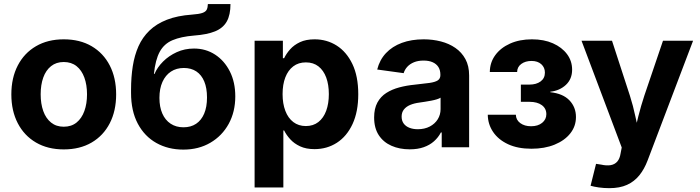

<svg xmlns="http://www.w3.org/2000/svg" viewBox="-20 -748 3553 975"><path d="M303.7 10.7Q222.7 10.7 162.8 -24.2Q103 -59.1 70.3 -122.1Q37.6 -185.1 37.6 -268.6Q37.6 -352.5 70.3 -415.5Q103 -478.5 162.8 -513.4Q222.7 -548.3 303.7 -548.3Q385.7 -548.3 445.3 -513.4Q504.9 -478.5 537.4 -415.5Q569.8 -352.5 569.8 -268.6Q569.8 -185.1 537.4 -122.1Q504.9 -59.1 445.3 -24.2Q385.7 10.7 303.7 10.7ZM303.7 -104.5Q342.3 -104.5 368.7 -125.7Q395 -147 408.4 -184.1Q421.9 -221.2 421.9 -269Q421.9 -316.9 408.4 -354Q395 -391.1 368.7 -412.1Q342.3 -433.1 303.7 -433.1Q265.6 -433.1 239.3 -412.1Q212.9 -391.1 199.7 -354.2Q186.5 -317.4 186.5 -269Q186.5 -221.2 199.7 -184.1Q212.9 -147 239.3 -125.7Q265.6 -104.5 303.7 -104.5Z M911.1 11.7Q834 11.7 773.9 -22Q713.9 -55.7 679.7 -120.1Q645.5 -184.6 645.5 -276.4V-292.5Q645.5 -356.4 654.3 -412.1Q663.1 -467.8 683.3 -513.2Q703.6 -558.6 739 -592.8Q774.4 -627 827.4 -647.7Q880.4 -668.5 954.6 -673.8Q989.7 -676.3 1007.1 -682.1Q1024.4 -688 1029.8 -699Q1035.2 -710 1035.6 -727.5H1150.4Q1150.4 -672.4 1131.6 -638.9Q1112.8 -605.5 1072.3 -588.9Q1031.7 -572.3 965.3 -567.4Q898.9 -562 856.2 -543.9Q813.5 -525.9 791.3 -485.4Q769 -444.8 761.7 -372.6H764.6Q778.8 -406.2 808.1 -435.5Q837.4 -464.8 877.7 -483.2Q918 -501.5 965.3 -501.5Q1024.9 -501.5 1072.3 -470.7Q1119.6 -439.9 1147.2 -385.3Q1174.8 -330.6 1174.8 -258.3Q1174.8 -180.2 1141.4 -119.1Q1107.9 -58.1 1048.3 -23.2Q988.8 11.7 911.1 11.7ZM911.6 -101.6Q949.2 -101.6 975.8 -119.4Q1002.4 -137.2 1016.8 -170.9Q1031.2 -204.6 1031.2 -252.9Q1031.2 -300.8 1017.3 -334.2Q1003.4 -367.7 977.1 -385.3Q950.7 -402.8 913.6 -402.8Q876 -402.8 848.1 -384.5Q820.3 -366.2 804.9 -332Q789.6 -297.9 789.6 -251Q789.6 -205.1 804.2 -171.6Q818.8 -138.2 846.4 -119.9Q874 -101.6 911.6 -101.6Z M1272.9 204.1V-541H1416.5V-452.6H1422.9Q1433.6 -475.1 1453.1 -497.3Q1472.7 -519.5 1503.2 -533.9Q1533.7 -548.3 1577.6 -548.3Q1639.6 -548.3 1689.7 -516.6Q1739.7 -484.9 1769.5 -422.9Q1799.3 -360.8 1799.3 -269.5Q1799.3 -180.7 1770.3 -118.2Q1741.2 -55.7 1690.9 -23.2Q1640.6 9.3 1577.1 9.3Q1534.2 9.3 1503.9 -4.9Q1473.6 -19 1453.9 -40.8Q1434.1 -62.5 1422.9 -85.4H1418.9V204.1ZM1533.2 -107.9Q1570.8 -107.9 1596.9 -128.4Q1623 -148.9 1636.5 -185.5Q1649.9 -222.2 1649.9 -270Q1649.9 -318.4 1636.5 -354.5Q1623 -390.6 1597.2 -410.9Q1571.3 -431.2 1533.2 -431.2Q1495.6 -431.2 1469.2 -411.1Q1442.9 -391.1 1429 -355.2Q1415 -319.3 1415 -270Q1415 -221.7 1429 -185.1Q1442.9 -148.4 1469.5 -128.2Q1496.1 -107.9 1533.2 -107.9Z M2060.5 10.3Q2008.8 10.3 1967.8 -7.8Q1926.8 -25.9 1903.3 -61.8Q1879.9 -97.7 1879.9 -151.4Q1879.9 -196.8 1896.5 -227.3Q1913.1 -257.8 1941.9 -276.1Q1970.7 -294.4 2007.6 -304.2Q2044.4 -314 2085 -317.9Q2131.8 -322.8 2160.9 -326.9Q2189.9 -331.1 2203.1 -339.8Q2216.3 -348.6 2216.3 -366.2V-368.7Q2216.3 -391.6 2206.3 -407.5Q2196.3 -423.3 2177.2 -431.9Q2158.2 -440.4 2130.9 -440.4Q2103 -440.4 2082.3 -431.9Q2061.5 -423.3 2048.3 -408.9Q2035.2 -394.5 2029.8 -376.5L1895.5 -395Q1907.7 -443.8 1939.7 -478Q1971.7 -512.2 2020.5 -530.3Q2069.3 -548.3 2131.8 -548.3Q2177.2 -548.3 2218.8 -537.6Q2260.3 -526.9 2292.5 -504.6Q2324.7 -482.4 2343.5 -447.8Q2362.3 -413.1 2362.3 -364.7V0H2223.1V-75.2H2218.8Q2205.6 -49.8 2183.8 -30.5Q2162.1 -11.2 2131.6 -0.5Q2101.1 10.3 2060.5 10.3ZM2101.6 -91.8Q2136.2 -91.8 2162.4 -105.5Q2188.5 -119.1 2202.9 -142.3Q2217.3 -165.5 2217.3 -193.8V-252Q2210.9 -247.6 2198.2 -243.7Q2185.5 -239.7 2169.9 -236.8Q2154.3 -233.9 2138.7 -231.4Q2123 -229 2109.9 -227.1Q2083 -223.6 2062.7 -215.1Q2042.5 -206.5 2031 -191.9Q2019.5 -177.2 2019.5 -155.8Q2019.5 -134.8 2030 -120.6Q2040.5 -106.4 2059.1 -99.1Q2077.6 -91.8 2101.6 -91.8Z M2678.7 7.3Q2609.4 7.3 2560.1 -15.6Q2510.7 -38.6 2484.1 -77.9Q2457.5 -117.2 2457 -165.5H2599.6Q2600.1 -139.2 2621.8 -123Q2643.6 -106.9 2676.8 -106.9Q2711.9 -106.9 2733.2 -124.3Q2754.4 -141.6 2754.4 -168Q2754.4 -197.3 2731.4 -214.1Q2708.5 -231 2668 -231H2625V-318.4H2668Q2703.6 -318.4 2725.3 -334.5Q2747.1 -350.6 2747.1 -379.4Q2747.1 -405.3 2728.8 -421.9Q2710.4 -438.5 2679.2 -438.5Q2647.9 -438.5 2627.2 -423.3Q2606.4 -408.2 2606 -382.3H2467.3Q2467.8 -430.7 2495.1 -468Q2522.5 -505.4 2570.6 -526.9Q2618.7 -548.3 2681.2 -548.3Q2742.2 -548.3 2787.8 -528.1Q2833.5 -507.8 2859.4 -473.1Q2885.3 -438.5 2885.3 -394Q2885.3 -346.7 2853.8 -317.1Q2822.3 -287.6 2774.4 -282.2V-279.8Q2838.9 -272.9 2871.8 -238.3Q2904.8 -203.6 2904.8 -153.8Q2904.8 -106.9 2876 -70.6Q2847.2 -34.2 2796.1 -13.4Q2745.1 7.3 2678.7 7.3Z M2979 195.3 3006.8 84 3032.7 87.9Q3060.5 94.2 3081.3 90.6Q3102.1 86.9 3114.7 72.3Q3127.4 57.6 3131.3 31.7L3137.2 1L2933.1 -541H3087.9L3178.7 -262.2Q3195.3 -210 3206.3 -157.7Q3217.3 -105.5 3230.5 -48.8H3195.3Q3208.5 -105.5 3221.7 -158Q3234.9 -210.4 3252 -262.2L3346.7 -541H3499.5L3268.6 66.9Q3252 110.8 3226.6 142.3Q3201.2 173.8 3164.1 190.7Q3127 207.5 3074.2 207.5Q3046.4 207.5 3021 203.9Q2995.6 200.2 2979 195.3Z"/></svg>

Font: Inter 17pt
Style: Bold
Weight: 700
Version: Version 4.001;git-66647c0bb